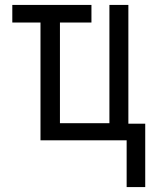

<svg xmlns="http://www.w3.org/2000/svg" viewBox="-20 -570 640 780"><path d="M494.5 0H144.5V-478.5H30V-550H351.5V-478.5H223.5V-69.5H424.5V-550H501.5V-67.5H570V190H494.5Z"/></svg>

Font: JuliaMono Light
Style: Regular
Weight: 300
Monospace: yes
Designer: cormullion
Foundry: corm
Version: Version 0.054; ttfautohint (v1.8.4)